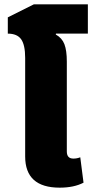

<svg xmlns="http://www.w3.org/2000/svg" viewBox="-20 -855 425 885"><path d="M238 -700 237 -696Q266 -680 277 -651Q288 -622 288 -571V-448V-157Q288 -124 318 -124Q335 -124 350 -130L365 -13Q321 10 255 10Q96 10 96 -134V-548V-588Q96 -648 77.5 -674Q59 -700 16 -700V-775L136 -835H385V-700Z"/></svg>

Font: Noto Sans Thai Black
Style: Regular
Weight: 900
Designer: Monotype Design Team
Foundry: Monotype Imaging Inc.
Version: Version 1.000